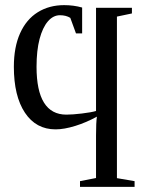

<svg xmlns="http://www.w3.org/2000/svg" viewBox="-20 -724 561 744"><path d="M290 0V-22L352.1 -34.2V-198.7Q352.1 -250 355.5 -272Q314.9 -249.5 271.7 -236.1Q228.5 -222.7 195.3 -222.7Q119.6 -222.7 76.7 -287.1Q33.7 -351.6 33.7 -465.3Q33.7 -541.5 57.9 -595.2Q82 -648.9 126.2 -676.5Q170.4 -704.1 228.5 -704.1Q265.6 -704.1 298.3 -694.8V-594.7H274.4L252.4 -654.8Q235.8 -665 212.4 -665Q186 -665 165.5 -641.1Q145 -617.2 133.3 -572.8Q121.6 -528.3 121.6 -465.3Q121.6 -279.8 237.3 -279.8Q261.2 -279.8 297.6 -284.2Q334 -288.6 352.1 -293.9V-693.8H491.2V-671.9L433.1 -659.7V-33.7L501.5 -22V0Z"/></svg>

Font: Liberation Serif
Style: Regular
Weight: 400
Designer: Steve Matteson
Foundry: Ascender Corporation
Version: Version 2.1.5